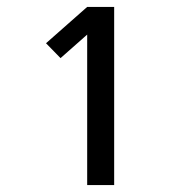

<svg xmlns="http://www.w3.org/2000/svg" viewBox="-20 -858 540 555"><path d="M232 -323V-758L155 -690L113 -733L232 -838H310V-323Z"/></svg>

Font: Iosevka Custom Medium
Style: Regular
Weight: 500
Monospace: yes
Designer: Belleve Invis
Foundry: Belleve Invis
Version: Version 32.5.0; ttfautohint (v1.8.4)